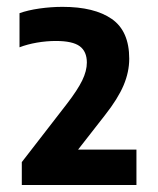

<svg xmlns="http://www.w3.org/2000/svg" viewBox="-20 -834 448 546"><path d="M42 -308V-373L170.5 -539Q200.5 -578 213.8 -605.2Q227 -632.5 227 -656Q227 -687.5 206.8 -702.5Q186.5 -717.5 139 -717.5Q112.5 -717.5 85 -712.8Q57.5 -708 35.5 -699.5V-796.5Q59 -805 92.2 -809.8Q125.5 -814.5 158 -814.5Q248.5 -814.5 298 -780Q347.5 -745.5 347.5 -667Q347.5 -629.5 331.5 -591.5Q315.5 -553.5 278.5 -506.5L202 -408.5H368V-308Z"/></svg>

Font: Encode Sans SmCnd
Style: Bold
Weight: 700
Width: 4
Designer: Multiple Designers
Foundry: Impallari Type
Version: Version 3.002; ttfautohint (v1.8.3) -l 8 -r 50 -G 200 -x 14 